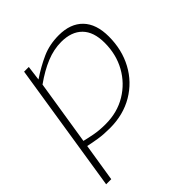

<svg xmlns="http://www.w3.org/2000/svg" viewBox="-201 -686 1039 1039"><g transform="rotate(-45 319.0 -166.0)"><path d="M20 210 137 -535H173L162 -450Q222 -490 280 -516Q338 -542 409 -542Q498 -542 547 -491.5Q596 -441 596 -345Q596 -244 552.5 -163.5Q509 -83 430.5 -36.5Q352 10 249 10Q201 10 163 4Q125 -2 94 -9L59 210ZM248 -22Q338 -22 407.5 -64Q477 -106 516.5 -177Q556 -248 556 -337Q556 -421 513.5 -464Q471 -507 393 -507Q336 -507 278.5 -483.5Q221 -460 158 -415L99 -43Q127 -36 164 -29Q201 -22 248 -22Z"/></g></svg>

Font: Georama Extended ExtraLight
Style: Italic
Weight: 200
Width: 7
Italic angle: -9°
Designer: Jean-Baptiste Levee
Foundry: Production Type
Version: Version 1.000